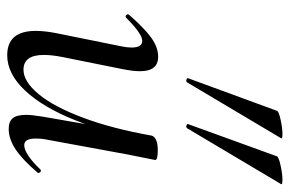

<svg xmlns="http://www.w3.org/2000/svg" viewBox="-152 -618 784 519"><g transform="rotate(90 239.5 -359.0)"><path d="M64 -64Q64 -88 70 -119L106 -297Q109 -312 109 -323Q109 -352 91 -352Q72 -352 29 -309Q27 -307 25 -307Q22 -307 20 -310.5Q18 -314 21 -317Q56 -357 82 -376Q108 -395 134 -395Q173 -395 173 -346Q173 -327 167 -297L135 -138Q129 -108 129 -86Q129 -31 169 -31Q201 -31 235 -72Q269 -113 298.5 -191.5Q328 -270 347 -377L361 -376Q341 -260 306 -172Q271 -84 225.5 -35.5Q180 13 130 13Q64 13 64 -64ZM291 -38Q291 -54 296 -84L347 -377Q349 -385 359 -389.5Q369 -394 387 -394Q413 -394 413 -387L409 -367Q400 -324 398 -312L357 -89Q355 -80 355 -64Q355 -33 373 -33Q385 -33 402 -44.5Q419 -56 439 -77Q440 -78 442 -78Q445 -78 447 -74.5Q449 -71 447 -69Q412 -28 384 -9.5Q356 9 329 9Q309 9 300 -2Q291 -13 291 -38ZM199 -471Q196 -471 193.5 -472.5Q191 -474 192 -476L280 -716Q281 -721 304 -726Q327 -731 343 -731Q357 -731 354 -727L203 -473Q201 -471 199 -471ZM323 -471Q320 -471 317.5 -472.5Q315 -474 316 -476L403 -716Q405 -721 428 -726Q451 -731 467 -731Q481 -731 478 -727L327 -473Q325 -471 323 -471Z"/></g></svg>

Font: Cormorant Garamond Medium
Style: Italic
Weight: 500
Italic angle: -10°
Designer: Christian Thalmann (Catharsis Fonts)
Foundry: Catharsis Fonts
Version: Version 4.000